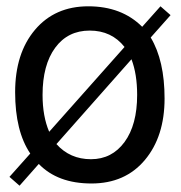

<svg xmlns="http://www.w3.org/2000/svg" viewBox="-20 -559 574 609"><path d="M136 -141 375 -410Q334 -462 264.5 -462Q195 -462 155 -407.5Q115 -353 115 -258Q115 -190 136 -141ZM397 -371 159 -102Q202 -54 268.5 -54Q335 -54 375 -108.5Q415 -163 415 -258Q415 -324 397 -371ZM521 -511 458 -440Q502 -367 502 -246.5Q502 -126 439.5 -51.5Q377 23 270 23Q163 23 103 -39L42 30L10 2L76 -72Q28 -143 28 -266.5Q28 -390 91 -464.5Q154 -539 260 -539Q366 -539 431 -474L489 -539Z"/></svg>

Font: Autonym
Style: Regular
Weight: 500
Version: Version 1.0.20131126